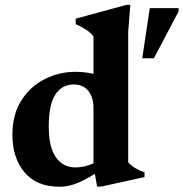

<svg xmlns="http://www.w3.org/2000/svg" viewBox="-20 -732 732 766"><path d="M367.5 12.5 358.5 -38.5Q308.5 -8 277.8 2.5Q247 13 218 13Q125.5 13 77.5 -44.8Q29.5 -102.5 29.5 -194Q29.5 -276 65.8 -332.2Q102 -388.5 159.5 -417Q217 -445.5 280.5 -445.5Q318 -445.5 353 -437.5V-586.5Q341.5 -601.5 325 -612.5Q308.5 -623.5 282 -636V-657.5L484 -712.5H500L491.5 -605.5V-84Q515 -58.5 556.5 -44.5V-25.5L383.5 12.5ZM353 -302Q353 -342 333 -368.5Q313 -395 274 -395Q227 -395 200.8 -354.8Q174.5 -314.5 174.5 -227.5Q174.5 -144.5 203.2 -104.2Q232 -64 280.5 -64Q298 -64 316.5 -68Q335 -72 353 -80.5ZM547.5 -499.5 577.5 -699.5H692.5V-686.5L594 -499.5Z"/></svg>

Font: Newsreader Text
Style: Bold
Weight: 700
Designer: Hugues Gentile
Foundry: Production Type
Version: Version 1.001